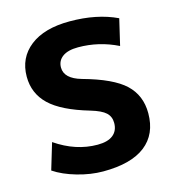

<svg xmlns="http://www.w3.org/2000/svg" viewBox="-111 -834 854 937"><g transform="rotate(-15 316.0 -365.0)"><path d="M533 -560Q438 -607 333 -607Q281 -607 254 -587Q227 -567 227 -533Q227 -477 311 -453Q460 -412 520.5 -355Q581 -298 581 -208Q581 -102 509 -46Q437 10 296 10Q233 10 165 -9.5Q97 -29 51 -60L91 -193Q193 -123 303 -123Q355 -123 381.5 -144.5Q408 -166 408 -205Q408 -237 386.5 -257Q365 -277 311 -293Q174 -333 114 -390.5Q54 -448 54 -533Q54 -628 125.5 -684Q197 -740 326 -740Q463 -740 564 -692Z"/></g></svg>

Font: M PLUS 1p ExtraBold
Style: Regular
Weight: 800
Version: Version 1.062